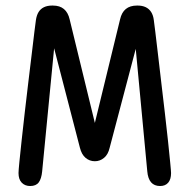

<svg xmlns="http://www.w3.org/2000/svg" viewBox="-20 -648 659 674"><path d="M86 5Q67.5 5 56.2 -6.8Q45 -18.5 45 -40.5Q45 -48.5 48 -79.2Q51 -110 56 -155.5Q61 -201 67 -254Q73 -307 79.5 -360Q86 -413 91.5 -459.2Q97 -505.5 100.8 -536.8Q104.5 -568 106 -577Q108.5 -594.5 115.5 -605.8Q122.5 -617 134.5 -622.8Q146.5 -628.5 163 -628.5H165.5Q190 -628.5 204.5 -616.2Q219 -604 224.5 -580L313 -216.5L401.5 -580Q407 -604.5 421.8 -616.5Q436.5 -628.5 461 -628.5H463Q479.5 -628.5 491.5 -622.8Q503.5 -617 510.8 -605.5Q518 -594 520 -577Q521.5 -568 525.2 -536.2Q529 -504.5 534.5 -458Q540 -411.5 546.2 -358Q552.5 -304.5 558.8 -251.2Q565 -198 569.8 -152.8Q574.5 -107.5 577.5 -77.2Q580.5 -47 580.5 -40.5Q580.5 -18.5 570.5 -6.8Q560.5 5 542 5Q501.5 5 497 -46.5L456.5 -476.5L365 -129.5Q359.5 -105.5 345.2 -93.8Q331 -82 313 -82Q294.5 -82 280.5 -93.8Q266.5 -105.5 260.5 -129.5L170 -478.5L128 -46.5Q125.5 -20.5 116 -7.8Q106.5 5 86 5Z"/></svg>

Font: Sono Monospace
Style: Regular
Weight: 400
Designer: Tyler Finck
Foundry: Tyler Finck
Version: Version 2.112